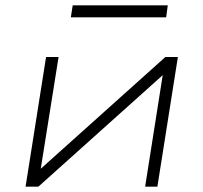

<svg xmlns="http://www.w3.org/2000/svg" viewBox="-20 -701 763 721"><path d="M76 0 153 -487H200L132 -61H126L601 -487H648L571 0H525L592 -425H598L124 0ZM246 -636 253 -681H610L604 -636Z"/></svg>

Font: Nunito Sans 10pt Expanded ExtraLight
Style: Italic
Weight: 250
Width: 7
Italic angle: -9°
Designer: Vernon Adams
Foundry: Vernon Adams
Version: Version 3.101;gftools[0.9.27]